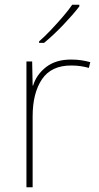

<svg xmlns="http://www.w3.org/2000/svg" viewBox="-20 -786 415 806"><path d="M278 -536Q302 -536 321.5 -533Q341 -530 359 -525L353 -501Q334 -506 317.5 -508.5Q301 -511 278 -511Q195 -511 156 -453Q117 -395 117 -297V0H91V-528H115L117 -427H119Q133 -473 173.5 -504.5Q214 -536 278 -536ZM313 -759Q287 -725 246 -682Q205 -639 165 -606H144V-612Q167 -632 193.5 -660Q220 -688 244.5 -716.5Q269 -745 283 -766H313Z"/></svg>

Font: Noto Sans Sinhala UI Thin
Style: Regular
Weight: 100
Designer: Jelle Bosma - Monotype Design Team
Foundry: Monotype Imaging Inc.
Version: Version 2.006; ttfautohint (v1.8.4.7-5d5b)